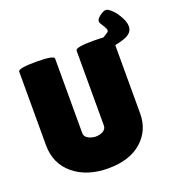

<svg xmlns="http://www.w3.org/2000/svg" viewBox="-150 -960 1003 1090"><g transform="rotate(-20 351.5 -415.0)"><path d="M587 -832Q600 -840 611 -840Q619 -840 625 -836Q657 -815 679 -777Q703 -738 703 -709Q703 -688 690 -673Q684 -666 672 -659Q636 -638 547 -627L515 -680L562 -708Q580 -719 581 -723.5Q582 -728 582 -729Q582 -737 572 -753L555 -781Q552 -786 552 -792Q552 -811 587 -832ZM377 -680Q377 -700 485.5 -700Q594 -700 594 -680V-221Q594 -119 521 -54.5Q448 10 319.5 10Q191 10 110.5 -56.5Q30 -123 30 -236V-679Q30 -699 138.5 -699Q247 -699 247 -679V-228Q247 -208 268 -196Q290 -184 314 -184Q338 -184 357.5 -195Q377 -206 377 -228Z"/></g></svg>

Font: Lilita One
Style: Regular
Weight: 400
Designer: Juan Montoreano
Foundry: Juan Montoreano
Version: Version 1.002